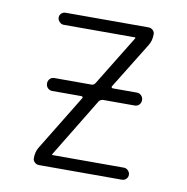

<svg xmlns="http://www.w3.org/2000/svg" viewBox="-65 -583 629 645"><g transform="rotate(10 250.0 -260.0)"><path d="M97.7 -57.6 212.9 -246.1Q214.8 -248 213.4 -250.5Q211.9 -252.9 209 -252.9H109.4Q100.6 -252.9 94.2 -259.3Q87.9 -265.6 87.9 -274.9Q87.9 -284.2 93.8 -290.5Q99.6 -296.9 109.4 -296.9H236.3Q243.2 -296.9 248 -303.7L353.5 -475.6V-477.5Q353.5 -478.5 352.5 -478.5H108.4Q100.6 -478.5 94.2 -485.4Q87.9 -492.2 87.9 -500Q87.9 -507.8 93.8 -513.7Q99.6 -519.5 108.4 -519.5H391.6Q399.4 -519.5 405.8 -513.7Q412.1 -507.8 412.1 -500Q412.1 -477.5 402.3 -461.9L304.7 -303.7Q302.7 -301.8 304.2 -299.3Q305.7 -296.9 308.6 -296.9H390.6Q399.4 -296.9 405.8 -290.5Q412.1 -284.2 412.1 -274.9Q412.1 -265.6 406.2 -259.3Q400.4 -252.9 390.6 -252.9H283.2Q275.4 -252.9 269.5 -246.1L146.5 -43.9V-42Q146.5 -41 147.5 -41H391.6Q399.4 -41 405.8 -34.7Q412.1 -28.3 412.1 -20Q412.1 -11.7 406.2 -5.9Q400.4 0 391.6 0H108.4Q100.6 0 94.2 -5.9Q87.9 -11.7 87.9 -19.5Q87.9 -42 97.7 -57.6Z"/></g></svg>

Font: Rounded-X Mgen+ 1mn light
Style: Regular
Weight: 200
Designer: [Source Han Sans]
Ryoko NISHIZUKA  (kana & ideographs); Paul D. Hunt (Latin, Greek & Cyrillic); Wenlong ZHANG  (bopomofo
Version: Version 1.059.20150602